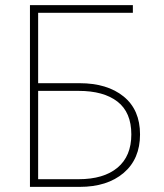

<svg xmlns="http://www.w3.org/2000/svg" viewBox="-20 -730 640 750"><path d="M97 0V-710H499V-680H129V-405H291Q399 -405 463 -353Q527 -301 527 -205Q527 -109 463 -54.5Q399 0 291 0ZM129 -30H287Q385 -30 439 -75Q493 -120 493 -205Q493 -291 439 -333Q385 -375 287 -375H129Z"/></svg>

Font: Geist Mono Thin
Style: Regular
Weight: 100
Monospace: yes
Designer: Basement.studio, Andrés Briganti, Mateo Zaragoza
Foundry: Basement.studio, Vercel, Andrés Briganti, Guido Ferreyra, Mateo Zaragoza
Version: Version 1.500; ttfautohint (v1.8.4.7-5d5b)